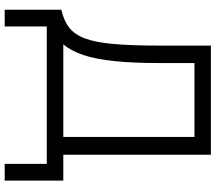

<svg xmlns="http://www.w3.org/2000/svg" viewBox="-70 -670 920 819"><g transform="rotate(90 389.5 -260.0)"><path d="M21 179.5V-62Q67 -72.5 96.8 -95.2Q126.5 -118 143.5 -163.2Q160.5 -208.5 167.2 -285.8Q174 -363 174 -483.5V-700H639.5V-70.5H750V179.5H678.5V0H92.5V179.5ZM248.5 -483.5Q248.5 -369 240.2 -289Q232 -209 214.2 -156Q196.5 -103 168.5 -70.5H563.5V-630H248.5Z"/></g></svg>

Font: Geologica ExtraLight
Style: Regular
Weight: 200
Designer: Sindre Bremnes, Frode Helland
Foundry: Monokrom Skriftforlag AS
Version: Version 1.010; ttfautohint (v1.8.4.7-5d5b);gftools[0.9.28]